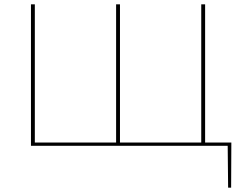

<svg xmlns="http://www.w3.org/2000/svg" viewBox="-20 -678 1133 893"><path d="M1056 -15 1055 195H1041L1039 0H124V-658H142V-15H520V-658H538V-15H916V-658H934V-15Z"/></svg>

Font: EauTestSC Thin
Style: Regular
Weight: 250
Designer: Christian Thalmann (Catharsis Fonts)
Version: Version 0.001;PS 000.001;hotconv 1.0.88;makeotf.lib2.5.64775